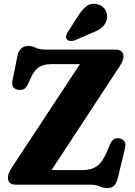

<svg xmlns="http://www.w3.org/2000/svg" viewBox="-20 -957 698 995"><path d="M598.5 -611 247 -75.5H407.5Q451 -75.5 480.2 -94.5Q509.5 -113.5 533.5 -169.5L552 -213Q567 -246.5 601 -239.5Q618.5 -235.5 625.8 -222.2Q633 -209 628 -189.5L591 -36Q584 -8 571.8 4.8Q559.5 17.5 535.5 17.5Q515 17.5 496.2 8.8Q477.5 0 445 0H61Q21 0 21 -37Q21 -57.5 41.5 -89L394 -624.5H245.5Q205.5 -624.5 181.2 -608.5Q157 -592.5 138 -550L124 -519Q115 -500 101.8 -494.5Q88.5 -489 74.5 -491.5Q57.5 -494 49 -505.8Q40.5 -517.5 44 -536L70 -665.5Q81 -719 126 -719Q146 -719 165.2 -709.5Q184.5 -700 217 -700H579Q620 -700 620 -663Q620 -643.5 598.5 -611ZM382.5 -871Q403.5 -905.5 427.2 -924.2Q451 -943 484 -935Q513 -928 526.2 -904.8Q539.5 -881.5 533.5 -857Q527.5 -831 508.2 -814.8Q489 -798.5 454 -785.5L366 -747.5Q355.5 -743.5 344.2 -744.8Q333 -746 327 -753Q320.5 -761.5 322.8 -770.8Q325 -780 331 -790.5Z"/></svg>

Font: Fraunces 9pt Soft
Style: Bold
Weight: 700
Version: Version 1.000;[b76b70a41]